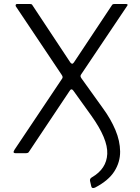

<svg xmlns="http://www.w3.org/2000/svg" viewBox="-20 -762 697 955"><path d="M453 171Q437 178 434 165L428 139Q425 127 437 120Q510 78 513.5 3.5Q517 -71 434 -187L345 -311Q340 -318 335 -317.5Q330 -317 325 -308L124 -7Q122 -3 118 -1.5Q114 0 110 0H57Q50 0 48 -3.5Q46 -7 52 -17L287 -368Q292 -374 291.5 -379Q291 -384 286 -391L59 -730Q57 -733 58 -737.5Q59 -742 64 -742H128Q135 -742 137.5 -740.5Q140 -739 142 -735L330 -451Q335 -445 339 -445Q343 -445 348 -452L536 -735Q538 -739 541 -740.5Q544 -742 549 -742H608Q614 -742 614.5 -738.5Q615 -735 612 -732L385 -394Q381 -389 380.5 -384.5Q380 -380 384 -374L493 -222Q531 -170 554 -115.5Q577 -61 577.5 -8.5Q578 44 549 90Q520 136 453 171Z"/></svg>

Font: Libre Franklin Light
Style: Regular
Weight: 300
Designer: Pablo Impallari, Rodrigo Fuenzalida, Nhung Nguyen
Foundry: Impallari Type
Version: Version 3.000